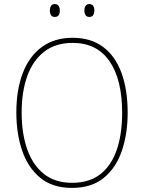

<svg xmlns="http://www.w3.org/2000/svg" viewBox="-20 -910 705 940"><path d="M605 -358Q605 -255 576.5 -171.5Q548 -88 488 -39Q428 10 332 10Q237 10 177 -39.5Q117 -89 88.5 -172.5Q60 -256 60 -359Q60 -471 92 -553.5Q124 -636 185.5 -680.5Q247 -725 336 -725Q425 -725 485 -680Q545 -635 575 -552.5Q605 -470 605 -358ZM86 -359Q86 -256 113.5 -178.5Q141 -101 195.5 -58Q250 -15 333 -15Q417 -15 471 -57Q525 -99 551.5 -176Q578 -253 578 -358Q578 -521 516 -610.5Q454 -700 336 -700Q252 -700 196.5 -657Q141 -614 113.5 -537.5Q86 -461 86 -359ZM224 -859Q224 -871 229.5 -880.5Q235 -890 248 -890Q262 -890 267.5 -880.5Q273 -871 273 -859Q273 -845 267.5 -836Q262 -827 248 -827Q235 -827 229.5 -836.5Q224 -846 224 -859ZM393 -859Q393 -871 398.5 -880.5Q404 -890 417 -890Q431 -890 436.5 -881Q442 -872 442 -859Q442 -846 436.5 -836.5Q431 -827 417 -827Q404 -827 398.5 -836.5Q393 -846 393 -859Z"/></svg>

Font: Noto Sans Telugu SemiCondensed Thin
Style: Regular
Weight: 100
Width: 4
Designer: Jelle Bosma - Monotype Design Team
Foundry: Monotype Imaging Inc.
Version: Version 2.005; ttfautohint (v1.8.4.7-5d5b)